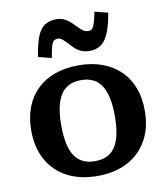

<svg xmlns="http://www.w3.org/2000/svg" viewBox="-89 -873 835 959"><g transform="rotate(-10 329.0 -393.5)"><path d="M617 -269Q617 -183 582 -120Q547 -57 482.5 -22.5Q418 12 329 12Q240 12 175 -22.5Q110 -57 75.5 -120Q41 -183 41 -269Q41 -333 60.5 -385Q80 -437 117.5 -473.5Q155 -510 208.5 -529.5Q262 -549 329 -549Q396 -549 449 -529.5Q502 -510 540 -473.5Q578 -437 597.5 -385Q617 -333 617 -269ZM193 -269Q193 -198 207.5 -152.5Q222 -107 252.5 -85Q283 -63 329 -63Q376 -63 406 -85Q436 -107 450.5 -152.5Q465 -198 465 -269Q465 -338 450.5 -383.5Q436 -429 406 -451.5Q376 -474 329 -474Q283 -474 252.5 -451.5Q222 -429 207.5 -383.5Q193 -338 193 -269ZM398 -610Q373 -610 354.5 -618.5Q336 -627 322 -640.5Q308 -654 296.5 -667Q285 -680 274 -689Q263 -698 251 -698Q228 -698 220.5 -676Q213 -654 205 -608L138 -625Q147 -684 161 -722Q175 -760 199 -777.5Q223 -795 260 -795Q283 -795 300.5 -786.5Q318 -778 332 -765Q346 -752 358 -739Q370 -726 382 -717.5Q394 -709 408 -709Q423 -709 430.5 -719Q438 -729 443.5 -749Q449 -769 455 -799L522 -782Q512 -722 496.5 -683.5Q481 -645 457 -627.5Q433 -610 398 -610Z"/></g></svg>

Font: Roboto Serif SemiBold
Style: Regular
Weight: 600
Designer: Greg Gazdowicz
Foundry: Commercial Type
Version: Version 1.008